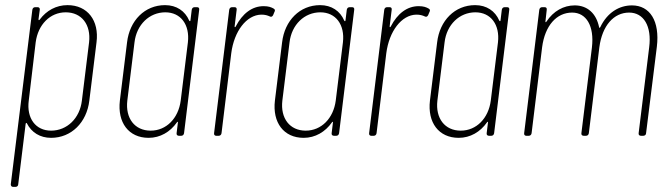

<svg xmlns="http://www.w3.org/2000/svg" viewBox="-20 -529 2611 748"><path d="M243 -509C199 -509 161 -488 135 -453C132 -449 130 -450 130 -454L135 -491C136 -497 132 -501 127 -501H117C111 -501 107 -497 106 -491L22 189C22 195 25 199 31 199H41C46 199 51 195 51 189L80 -47C81 -51 84 -51 85 -48C103 -13 136 8 179 8C258 8 318 -52 328 -137L356 -364C367 -449 321 -509 243 -509ZM327 -364 299 -137C291 -68 241 -20 179 -20C119 -20 83 -68 92 -137L119 -364C128 -433 175 -481 236 -481C298 -481 335 -433 327 -364Z M727 -491 722 -450C722 -446 719 -445 717 -449C701 -486 668 -509 623 -509C544 -509 485 -449 475 -364L447 -137C437 -52 481 8 559 8C604 8 643 -15 669 -52C671 -56 674 -55 673 -51L668 -10C667 -4 671 0 677 0H686C692 0 696 -4 697 -10L756 -491C757 -497 754 -501 748 -501H738C732 -501 728 -497 727 -491ZM567 -20C505 -20 468 -68 476 -137L504 -364C512 -433 562 -481 624 -481C684 -481 720 -433 712 -364L684 -137C675 -68 628 -20 567 -20Z M1007 -505C961 -505 924 -475 899 -427C897 -422 894 -422 894 -426L902 -491C903 -497 900 -501 894 -501H884C878 -501 874 -497 873 -491L814 -10C813 -4 817 0 822 0H832C838 0 842 -4 843 -10L881 -322C892 -407 940 -471 998 -472C1013 -472 1022 -469 1031 -465C1036 -462 1041 -464 1044 -470L1049 -482C1052 -487 1052 -492 1047 -495C1037 -501 1026 -505 1007 -505Z M1331 -491 1326 -450C1326 -446 1323 -445 1321 -449C1305 -486 1272 -509 1227 -509C1148 -509 1089 -449 1079 -364L1051 -137C1041 -52 1085 8 1163 8C1208 8 1247 -15 1273 -52C1275 -56 1278 -55 1277 -51L1272 -10C1271 -4 1275 0 1281 0H1290C1296 0 1300 -4 1301 -10L1360 -491C1361 -497 1358 -501 1352 -501H1342C1336 -501 1332 -497 1331 -491ZM1171 -20C1109 -20 1072 -68 1080 -137L1108 -364C1116 -433 1166 -481 1228 -481C1288 -481 1324 -433 1316 -364L1288 -137C1279 -68 1232 -20 1171 -20Z M1611 -505C1565 -505 1528 -475 1503 -427C1501 -422 1498 -422 1498 -426L1506 -491C1507 -497 1504 -501 1498 -501H1488C1482 -501 1478 -497 1477 -491L1418 -10C1417 -4 1421 0 1426 0H1436C1442 0 1446 -4 1447 -10L1485 -322C1496 -407 1544 -471 1602 -472C1617 -472 1626 -469 1635 -465C1640 -462 1645 -464 1648 -470L1653 -482C1656 -487 1656 -492 1651 -495C1641 -501 1630 -505 1611 -505Z M1935 -491 1930 -450C1930 -446 1927 -445 1925 -449C1909 -486 1876 -509 1831 -509C1752 -509 1693 -449 1683 -364L1655 -137C1645 -52 1689 8 1767 8C1812 8 1851 -15 1877 -52C1879 -56 1882 -55 1881 -51L1876 -10C1875 -4 1879 0 1885 0H1894C1900 0 1904 -4 1905 -10L1964 -491C1965 -497 1962 -501 1956 -501H1946C1940 -501 1936 -497 1935 -491ZM1775 -20C1713 -20 1676 -68 1684 -137L1712 -364C1720 -433 1770 -481 1832 -481C1892 -481 1928 -433 1920 -364L1892 -137C1883 -68 1836 -20 1775 -20Z M2442 -508C2392 -508 2346 -480 2319 -424C2317 -420 2315 -419 2314 -423C2303 -477 2268 -508 2219 -508C2176 -508 2136 -486 2109 -445C2107 -441 2104 -442 2105 -446L2110 -491C2111 -497 2108 -501 2102 -501H2092C2086 -501 2082 -497 2081 -491L2022 -10C2021 -4 2025 0 2030 0H2040C2046 0 2050 -4 2051 -10L2092 -345C2103 -429 2148 -480 2209 -480C2264 -480 2296 -428 2286 -344L2245 -10C2244 -4 2248 0 2254 0H2263C2269 0 2273 -4 2274 -10L2315 -345C2326 -429 2371 -480 2431 -480C2487 -480 2520 -428 2509 -344L2468 -10C2467 -4 2471 0 2477 0H2486C2492 0 2497 -4 2497 -10L2539 -347C2551 -447 2512 -508 2442 -508Z"/></svg>

Font: Barlow Condensed Thin
Style: Italic
Weight: 250
Width: 3
Italic angle: -7°
Designer: Jeremy Tribby
Foundry: Tribby Type
Version: Version 1.422;hotconv 1.0.109;makeotfexe 2.5.65596